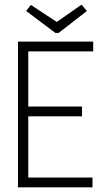

<svg xmlns="http://www.w3.org/2000/svg" viewBox="-20 -802 478 822"><path d="M57 0V-624H379V-582H101V-346H331V-304H101V-42H376V0ZM329 -782 352 -755 231 -661H217L92 -755L112 -781L223 -708Z"/></svg>

Font: Inconsolata SemiCondensed Light
Style: Regular
Weight: 300
Width: 4
Monospace: yes
Designer: Raph Levien, Cyreal, Brenton Simpson
Foundry: Raph Levien, Cyreal, Google
Version: Version 3.100; ttfautohint (v1.8.4.7-5d5b)